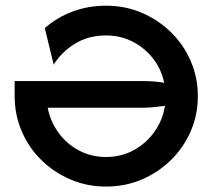

<svg xmlns="http://www.w3.org/2000/svg" viewBox="-20 -658 769 690"><path d="M361.1 12.5Q293.1 12.5 233.7 -12.8Q174.3 -38.2 128.8 -82.6Q83.3 -127.1 58 -186.5Q32.6 -245.8 32.6 -313.2V-366.7H492.4Q511.8 -366.7 531.2 -365.3Q550.7 -363.9 570.1 -360.4Q559.7 -409.7 529.9 -447.9Q500 -486.1 456.6 -508.3Q413.2 -530.6 361.1 -530.6Q297.2 -530.6 249 -500.7Q200.7 -470.8 172.9 -425.7L141 -556.9Q184 -595.1 240.3 -616.3Q296.5 -637.5 361.1 -637.5Q429.9 -637.5 489.2 -612.2Q548.6 -586.8 594.1 -542.4Q639.6 -497.9 665.3 -438.9Q691 -379.9 691 -312.5Q691 -245.1 665.3 -186.1Q639.6 -127.1 594.1 -82.6Q548.6 -38.2 489.2 -12.8Q429.9 12.5 361.1 12.5ZM361.1 -93.8Q415.3 -93.8 460.1 -118.1Q504.9 -142.4 534.7 -184Q564.6 -225.7 572.9 -277.8Q552.8 -275 532.6 -272.9Q512.5 -270.8 492.4 -270.8H151.4Q161.1 -220.8 190.6 -180.6Q220.1 -140.3 264.2 -117Q308.3 -93.8 361.1 -93.8Z"/></svg>

Font: Afacad SemiBold
Style: Regular
Weight: 600
Designer: Kristian Moeller
Foundry: Dicotype
Version: Version 1.000